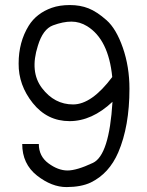

<svg xmlns="http://www.w3.org/2000/svg" viewBox="-20 -748 596 780"><path d="M437 -334.5Q353.5 -255.9 262.7 -255.9Q171.9 -255.9 113.3 -329.1Q54.7 -402.3 55.7 -490.2Q55.7 -577.1 96.7 -643.6Q128.4 -694.3 190.4 -716.3Q222.2 -727.5 263.9 -727.5Q305.7 -727.5 339.6 -714.1Q373.5 -700.7 412.8 -666Q452.1 -631.3 479 -554.2Q505.9 -476.6 505.9 -387.7Q505.9 -234.9 460.4 -128.9Q423.3 -43 349.1 -6.8Q310.5 11.7 250.5 12Q190.4 12.2 130.4 -34.7Q70.3 -82 70.3 -163.1H137.7Q137.7 -113.3 176.8 -84.5Q215.8 -55.7 253.7 -55.4Q291.5 -55.2 357.7 -86.4Q423.8 -117.7 437 -334.5ZM436 -435.1Q420.9 -587.9 334 -641.6Q303.7 -660.2 270 -660.2Q236.3 -660.2 195.3 -645Q154.3 -629.9 133.8 -562Q100.1 -456.5 150.6 -390.1Q201.2 -323.7 276.9 -323.7Q352.5 -323.7 436 -435.1Z"/></svg>

Font: AnjaliOldLipi
Style: Regular
Weight: 400
Designer: Kevin & Siji
Foundry: Core : Kevin & Siji
Modification : Hiran Venugopalan
Opentype mlm2 support: Rajeesh Nambiar
New Feature Table : Santhosh
Version: Version 7.1.0+20221109